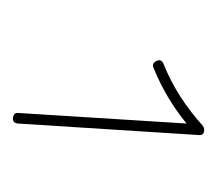

<svg xmlns="http://www.w3.org/2000/svg" viewBox="-40 -722 341 302"><g transform="rotate(90 131.0 -570.5)"><path d="M165 -419.9Q156.2 -420.9 157.2 -428.7L173.8 -692.9Q133.8 -660.2 86.4 -641.1Q79.1 -637.7 75.2 -646Q71.8 -653.3 80.1 -656.7Q107.9 -668 132.3 -683.8Q156.7 -699.7 177.7 -718.8Q180.7 -720.7 183.6 -720.7Q192.9 -720.7 191.9 -711.9L173.8 -427.7Q172.9 -418.9 165 -419.9Z"/></g></svg>

Font: Mikhak Thin
Style: Regular
Weight: 100
Designer: Amin Abedi
Version: Version 3.3